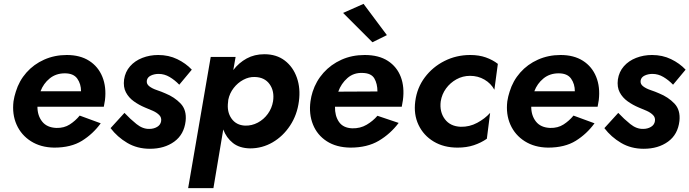

<svg xmlns="http://www.w3.org/2000/svg" viewBox="-20 -755 3573 995"><path d="M174 -202H518L524 -236Q532 -304 510.5 -357Q489 -410 442 -440Q395 -470 326 -470Q263 -470 209 -446Q155 -422 117 -379Q79 -336 62 -280Q58 -268 55 -255.5Q52 -243 50 -230Q42 -163 66 -109Q90 -55 140.5 -23Q191 9 261 10Q348 10 405 -25.5Q462 -61 502 -116L393 -156Q371 -129 341.5 -110Q312 -91 272 -92Q223 -94 198.5 -125Q174 -156 174 -202ZM190 -282Q205 -322 237.5 -348.5Q270 -375 316 -375Q361 -375 380.5 -347.5Q400 -320 400 -282Z M625 -170 553 -91Q588 -45 639.5 -14.5Q691 16 757 16Q832 16 883 -21Q934 -58 942 -128Q948 -185 916 -218.5Q884 -252 837 -271Q817 -280 793 -288Q769 -296 753.5 -308Q738 -320 741 -338Q744 -355 762 -363.5Q780 -372 802 -372Q832 -372 859 -356Q886 -340 909 -316L974 -394Q943 -427 898.5 -448.5Q854 -470 800 -470Q756 -470 717.5 -455Q679 -440 654 -411.5Q629 -383 623 -343Q618 -304 632.5 -276.5Q647 -249 673.5 -230Q700 -211 731 -198Q751 -190 771.5 -181Q792 -172 805 -159Q818 -146 815 -127Q812 -108 794.5 -97.5Q777 -87 754 -87Q720 -86 687.5 -112Q655 -138 625 -170Z M1395 -230Q1389 -194 1368 -165Q1347 -136 1316 -119.5Q1285 -103 1250 -104Q1204 -106 1179.5 -141Q1155 -176 1162 -227L1163 -238Q1170 -272 1191 -299Q1212 -326 1241 -341.5Q1270 -357 1300 -356Q1351 -355 1377 -319Q1403 -283 1395 -230ZM1529 -230Q1538 -297 1518.5 -352.5Q1499 -408 1456 -441Q1413 -474 1350 -474Q1299 -474 1258.5 -452Q1218 -430 1189 -392L1201 -460H1072L955 220H1086L1137 -84Q1153 -41 1187 -14Q1221 13 1276 14Q1339 14 1393 -17.5Q1447 -49 1483.5 -104.5Q1520 -160 1529 -230Z M1758 -688 1910 -536 1985 -573 1864 -735ZM1716 -202H2062L2068 -236Q2077 -304 2057 -356.5Q2037 -409 1990 -439.5Q1943 -470 1870 -470Q1804 -470 1749.5 -445.5Q1695 -421 1656.5 -378Q1618 -335 1600 -279Q1596 -267 1593.5 -255Q1591 -243 1589 -230Q1580 -164 1602 -109.5Q1624 -55 1673.5 -23Q1723 9 1796 10Q1883 10 1943 -25.5Q2003 -61 2046 -118L1936 -155Q1913 -128 1880 -108.5Q1847 -89 1805 -90Q1758 -92 1736.5 -123.5Q1715 -155 1716 -202ZM1733 -280Q1748 -322 1780.5 -350.5Q1813 -379 1859 -377Q1904 -376 1920 -348.5Q1936 -321 1936 -281Z M2264 -230Q2270 -267 2291.5 -296.5Q2313 -326 2345.5 -344Q2378 -362 2416 -362Q2457 -362 2490.5 -342.5Q2524 -323 2542 -290L2560 -424Q2533 -445 2497.5 -457.5Q2462 -470 2417 -470Q2345 -470 2283.5 -439Q2222 -408 2181.5 -354Q2141 -300 2132 -230Q2123 -162 2149 -107.5Q2175 -53 2227.5 -21.5Q2280 10 2351 10Q2398 10 2435.5 -2.5Q2473 -15 2503 -36L2520 -170Q2493 -140 2453 -118.5Q2413 -97 2368 -98Q2313 -100 2285 -138Q2257 -176 2264 -230Z M2733 -202H3077L3083 -236Q3091 -304 3069.5 -357Q3048 -410 3001 -440Q2954 -470 2885 -470Q2822 -470 2768 -446Q2714 -422 2676 -379Q2638 -336 2621 -280Q2617 -268 2614 -255.5Q2611 -243 2609 -230Q2601 -163 2625 -109Q2649 -55 2699.5 -23Q2750 9 2820 10Q2907 10 2964 -25.5Q3021 -61 3061 -116L2952 -156Q2930 -129 2900.5 -110Q2871 -91 2831 -92Q2782 -94 2757.5 -125Q2733 -156 2733 -202ZM2749 -282Q2764 -322 2796.5 -348.5Q2829 -375 2875 -375Q2920 -375 2939.5 -347.5Q2959 -320 2959 -282Z M3184 -170 3112 -91Q3147 -45 3198.5 -14.5Q3250 16 3316 16Q3391 16 3442 -21Q3493 -58 3501 -128Q3507 -185 3475 -218.5Q3443 -252 3396 -271Q3376 -280 3352 -288Q3328 -296 3312.5 -308Q3297 -320 3300 -338Q3303 -355 3321 -363.5Q3339 -372 3361 -372Q3391 -372 3418 -356Q3445 -340 3468 -316L3533 -394Q3502 -427 3457.5 -448.5Q3413 -470 3359 -470Q3315 -470 3276.5 -455Q3238 -440 3213 -411.5Q3188 -383 3182 -343Q3177 -304 3191.5 -276.5Q3206 -249 3232.5 -230Q3259 -211 3290 -198Q3310 -190 3330.5 -181Q3351 -172 3364 -159Q3377 -146 3374 -127Q3371 -108 3353.5 -97.5Q3336 -87 3313 -87Q3279 -86 3246.5 -112Q3214 -138 3184 -170Z"/></svg>

Font: Jost* 600 Semi Italic
Style: Italic
Weight: 600
Italic angle: -10°
Version: Version 3.200; ttfautohint (v0.97) -l 8 -r 50 -G 200 -x 14 -